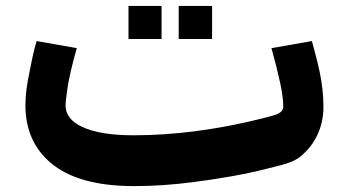

<svg xmlns="http://www.w3.org/2000/svg" viewBox="-20 -612 1176 650"><path d="M1036 -473 899 -449C912 -402 922 -362 929 -329C936 -296 939 -270 939 -250C939 -235 923 -226 908 -222C885 -215 856 -208 821 -200C707 -174 573 -154 434 -154C361 -154 300 -162 255 -184C226 -198 202 -220 202 -256C202 -266 204 -280 206 -296C212 -347 227 -403 240 -449L104 -473C94 -441 86 -400 79 -364C72 -331 66 -292 66 -256C66 -168 99 -106 150 -62C214 -7 310 18 434 18C502 18 569 13 630 5C717 -6 807 -21 884 -41C933 -54 972 -59 1003 -87C1043 -122 1075 -177 1075 -250C1075 -335 1055 -401 1036 -473ZM527 -480V-592H415V-480ZM698 -480V-592H585V-480Z"/></svg>

Font: Iranian Sans Web
Style: Bold
Weight: 700
Designer: Hooman Mehr, Hadi Navid in Neviseh Pardaz Co. Ltd. (http://nevisa.com)
Foundry: http://font-store.ir
Version: 5.0.2 build 3/9/1393